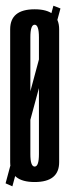

<svg xmlns="http://www.w3.org/2000/svg" viewBox="-23 -639 239 678"><path d="M-3.3 8.4 165.6 -618.8 190.5 -609.1 20.7 19ZM99.4 3.8Q12.9 3.8 12.9 -66.2Q12.9 -136.2 12.9 -300.6Q12.9 -464.9 12.9 -535.6Q12.9 -606.2 99.4 -606.2Q185.9 -606.2 185.9 -535.6Q185.9 -464.9 185.9 -300.6Q185.9 -136.2 185.9 -66.2Q185.9 3.8 99.4 3.8ZM99.4 -50.8Q114.5 -50.8 114.5 -94.8Q114.5 -138.9 114.5 -300.6Q114.5 -462.3 114.5 -507Q114.5 -551.7 99.4 -551.7Q84.2 -551.7 84.2 -507Q84.2 -462.3 84.2 -300.6Q84.2 -138.9 84.2 -94.8Q84.2 -50.8 99.4 -50.8Z"/></svg>

Font: Anybody UltraCondensed Thin
Style: Regular
Weight: 100
Width: 1
Designer: Tyler Finck
Foundry: Etcetera Type Company
Version: Version 1.110